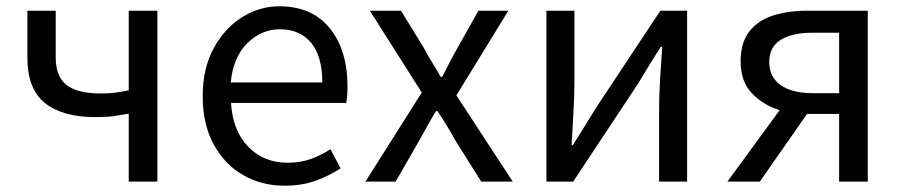

<svg xmlns="http://www.w3.org/2000/svg" viewBox="-20 -577 2869 610"><path d="M389 0V-216Q361 -211 340.5 -208Q320 -205 282 -205Q179 -205 123 -249.5Q67 -294 67 -394V-543H157V-394Q157 -334 191.5 -307Q226 -280 301 -280Q325 -280 345 -282.5Q365 -285 389 -290V-543H480V0Z M884 13Q812 13 753 -20.5Q694 -54 659 -118Q624 -182 624 -271Q624 -360 659 -424Q694 -488 749.5 -522.5Q805 -557 867 -557Q971 -557 1027.5 -487.5Q1084 -418 1084 -302Q1084 -287 1083 -274Q1082 -261 1080 -250H714Q719 -163 768 -111.5Q817 -60 894 -60Q934 -60 966.5 -71.5Q999 -83 1030 -103L1062 -42Q1027 -19 983 -3Q939 13 884 13ZM713 -315H1004Q1004 -398 968.5 -441Q933 -484 869 -484Q811 -484 766 -440Q721 -396 713 -315Z M1141 0 1320 -283 1155 -543H1254L1327 -424Q1339 -401 1353 -378.5Q1367 -356 1380 -333H1385Q1397 -356 1408.5 -378.5Q1420 -401 1433 -424L1500 -543H1595L1430 -274L1609 0H1509L1429 -127Q1401 -178 1370 -224H1365Q1351 -201 1337.5 -176.5Q1324 -152 1310 -127L1237 0Z M1716 0V-543H1805V-316Q1805 -273 1802 -221Q1799 -169 1796 -116H1800Q1816 -141 1836.5 -174Q1857 -207 1872 -232L2078 -543H2163V0H2074V-227Q2074 -271 2077 -323Q2080 -375 2084 -428H2079Q2063 -403 2042.5 -369.5Q2022 -336 2007 -311L1801 0Z M2291 0 2457 -227Q2405 -243 2369 -280.5Q2333 -318 2333 -382Q2333 -442 2361 -477.5Q2389 -513 2437 -528Q2485 -543 2545 -543H2737V0H2646V-215H2546H2544L2394 0ZM2561 -281H2646V-473H2561Q2497 -473 2460.5 -450.5Q2424 -428 2424 -380Q2424 -332 2460.5 -306.5Q2497 -281 2561 -281Z"/></svg>

Font: Chocolate Classical Sans
Style: Regular
Weight: 400
Designer: 田海東、宇文滿月
Foundry: Moonlit Owen
Version: Version 1.001